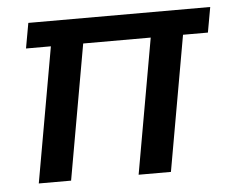

<svg xmlns="http://www.w3.org/2000/svg" viewBox="-42 -544 713 592"><g transform="rotate(-5 314.5 -248.0)"><path d="M55 0 129 -418H52L66 -496H629L615 -418H538L464 0H364L438 -418H229L155 0Z"/></g></svg>

Font: DM Sans 36pt Medium
Style: Italic
Weight: 500
Italic angle: -10°
Designer: Colophon Foundry, Jonny Pinhorn
Foundry: Colophon Foundry
Version: Version 4.004;gftools[0.9.30]